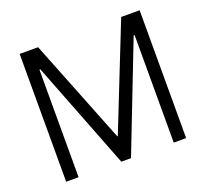

<svg xmlns="http://www.w3.org/2000/svg" viewBox="-121 -844 1058 988"><g transform="rotate(-20 408.5 -350.0)"><path d="M80 -700H181L407 -130H410L636 -700H737V0H669V-589H664L435 0H382L153 -589H148V0H80Z"/></g></svg>

Font: Lopes Sans Light
Style: Regular
Weight: 300
Designer: Gabriel Lam, Diego Maldonado
Foundry: TypeRant, Foresti Design
Version: Version 4.000